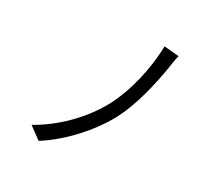

<svg xmlns="http://www.w3.org/2000/svg" viewBox="-126 -919 1252 1109"><g transform="rotate(20 500.0 -364.0)"><path d="M802 -719 707 -745C678 -601 611 -437 518 -321C427 -208 289 -108 140 -56L210 17C353 -42 496 -153 587 -268C671 -376 731 -523 770 -632C778 -657 790 -693 802 -719Z"/></g></svg>

Font: DAIFUKU Sans JP
Style: Regular
Weight: 400
Designer: Original font ‘Source Han Sans JP’ : Ryoko NISHIZUKA  (kana, bopomofo & ideographs); Paul D. Hunt (Latin, Greek & Cyrill
Foundry: Daifuku
Version: Version 1.001